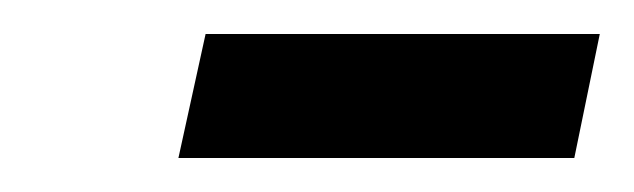

<svg xmlns="http://www.w3.org/2000/svg" viewBox="-20 -669 373 113"><path d="M101 -649H333L318 -576H85Z"/></svg>

Font: Decalotype
Style: Bold Italic
Weight: 700
Italic angle: -12°
Designer: Alfredo Marco Pradil
Foundry: Alfredo Marco Pradil
Version: Version 1.0